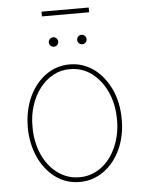

<svg xmlns="http://www.w3.org/2000/svg" viewBox="-57 -862 693 920"><g transform="rotate(-5 290.0 -402.5)"><path d="M63.6 0ZM289.8 11.4Q257.1 11.7 227.5 2Q197.8 -7.8 172.8 -26.3Q147.7 -44.7 127.3 -70.7Q106.9 -96.6 92.9 -128Q78.8 -159.4 71.2 -195.8Q63.6 -232.2 63.9 -271.3Q63.9 -313.6 72.1 -350.7Q80.3 -387.8 94.8 -418.7Q109.4 -449.6 129.6 -474.4Q149.9 -499.3 174.4 -517Q225.9 -554 289.8 -554Q323.5 -554 353 -543.7Q382.5 -533.4 407.1 -515.1Q431.8 -496.8 451.7 -471.2Q471.6 -445.7 485.8 -415.5Q515.6 -351.6 515.6 -271.3Q516 -230.1 508.2 -193.2Q500.4 -156.2 485.6 -124.8Q470.9 -93.4 450.3 -68Q429.7 -42.6 404.3 -24.9Q378.9 -7.1 350 2.3Q321 11.7 289.8 11.4ZM289.8 -11.4Q319.2 -11 345.9 -20.1Q372.5 -29.1 395.2 -46Q418 -62.9 436.1 -86.6Q454.2 -110.4 467 -139.6Q479.8 -168.7 486.5 -202.1Q493.3 -235.4 492.9 -271.3Q492.9 -310 485.6 -343.9Q478.3 -377.8 465 -406.4Q451.7 -435 433.4 -457.9Q415.1 -480.8 393.5 -497.2Q347.7 -531.2 289.8 -531.2Q246.1 -532 208.8 -511.7Q171.5 -491.5 144.2 -456.1Q116.8 -420.8 101.4 -373.2Q85.9 -325.6 86.6 -271.3Q86.3 -233.7 93.4 -199.6Q100.5 -165.5 113.6 -136.5Q126.8 -107.6 145.4 -84.2Q164.1 -60.7 186.6 -44.6Q209.2 -28.4 235.3 -19.7Q261.4 -11 289.8 -11.4ZM222.3 -644.9Q213.1 -644.9 206.3 -651.6Q199.6 -658.4 199.6 -667.6Q199.6 -676.8 206.3 -683.6Q213.1 -690.3 222.3 -690.3Q231.5 -690.3 238.3 -683.6Q245 -676.8 245 -667.6Q245 -658.4 238.3 -651.6Q231.5 -644.9 222.3 -644.9ZM358.7 -644.9Q349.4 -644.9 342.7 -651.6Q335.9 -658.4 335.9 -667.6Q335.9 -676.8 342.7 -683.6Q349.4 -690.3 358.7 -690.3Q367.9 -690.3 374.6 -683.6Q381.4 -676.8 381.4 -667.6Q381.4 -658.4 374.6 -651.6Q367.9 -644.9 358.7 -644.9ZM404.8 -794.7H177.6V-817.5H404.8Z"/></g></svg>

Font: Linik Sans Thin
Style: Regular
Weight: 100
Designer: Fonts by Rasmus Andersson / Changes by Cristiano Sobral with parts from Marc Monis
Foundry: rsms
Version: Version 3.020; ttfautohint (v1.6)